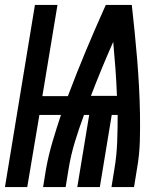

<svg xmlns="http://www.w3.org/2000/svg" viewBox="-39 -755 659 775"><path d="M-19 0 102 -735H193L132 -367H235Q270 -460 308.5 -552Q347 -644 388 -735H493Q499 -681 504.5 -626.5Q510 -572 514.5 -517.5Q519 -463 522 -408Q525 -353 526 -297.5Q527 -242 525.5 -186Q524 -130 514 -74L502 0H411L423 -74Q432 -128 434 -182.5Q436 -237 436 -291H412L364 0H273L321 -291H300Q280 -237 263.5 -183Q247 -129 238 -74L226 0H135L147 -74Q157 -129 173 -183Q189 -237 207 -291H120L71 0ZM433 -368Q431 -423 427 -477.5Q423 -532 418 -586Q394 -532 371.5 -477.5Q349 -423 328 -368Z"/></svg>

Font: Iosevka Curly Extended Oblique
Style: Bold
Weight: 700
Width: 7
Italic angle: -9°
Monospace: yes
Designer: Belleve Invis
Foundry: Belleve Invis
Version: Version 11.1.0; ttfautohint (v1.8.3)